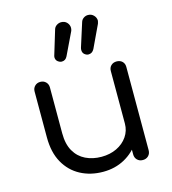

<svg xmlns="http://www.w3.org/2000/svg" viewBox="-121 -925 920 1029"><g transform="rotate(-15 339.5 -410.5)"><path d="M325 6Q255 6 199.5 -23.5Q144 -53 112 -110Q80 -167 80 -250V-505Q80 -523 92 -535Q104 -547 122 -547Q141 -547 153 -535Q165 -523 165 -505V-250Q165 -190 187.5 -151Q210 -112 249 -93Q288 -74 337 -74Q384 -74 421.5 -92Q459 -110 481 -142Q503 -174 503 -214H561Q559 -151 528 -101.5Q497 -52 444 -23Q391 6 325 6ZM546 0Q527 0 515 -12Q503 -24 503 -43V-505Q503 -524 515 -535.5Q527 -547 546 -547Q565 -547 577 -535.5Q589 -524 589 -505V-43Q589 -24 577 -12Q565 0 546 0ZM411 -622Q400 -622 389.5 -630.5Q379 -639 379 -655Q379 -658 379.5 -661.5Q380 -665 381 -668L423 -800Q427 -812 438 -819.5Q449 -827 462 -827Q481 -827 493.5 -814Q506 -801 506 -784Q505 -781 504.5 -777Q504 -773 502 -768L443 -643Q432 -622 411 -622ZM263 -622Q252 -622 241 -630.5Q230 -639 230 -655Q230 -658 231 -661.5Q232 -665 233 -668L273 -800Q277 -812 288.5 -819.5Q300 -827 313 -827Q333 -827 345 -814Q357 -801 357 -784Q357 -777 354 -768L294 -643Q284 -622 263 -622Z"/></g></svg>

Font: Comfortaa Medium
Style: Regular
Weight: 500
Designer: Johan Aakerlund
Foundry: Johan Aakerlund
Version: Version 3.104; ttfautohint (v1.8.1.43-b0c9)